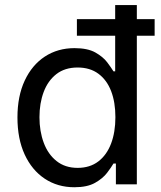

<svg xmlns="http://www.w3.org/2000/svg" viewBox="-20 -748 652 779"><path d="M281.7 11.7Q213.9 11.7 161.6 -22.9Q109.4 -57.6 80.1 -121.1Q50.8 -184.6 50.8 -271.5Q50.8 -357.9 80.3 -421.1Q109.9 -484.4 162.1 -518.6Q214.4 -552.7 282.2 -552.7Q335.4 -552.7 366.7 -535.2Q397.9 -517.6 414.8 -495.4Q431.6 -473.1 440.4 -458.5H447.3V-727.5H535.2V0H450.2V-84.5H440.4Q431.6 -69.3 414.3 -46.6Q397 -23.9 365.5 -6.1Q334 11.7 281.7 11.7ZM294.9 -66.9Q344.7 -66.9 378.9 -93Q413.1 -119.1 430.7 -165.5Q448.2 -211.9 448.2 -272.5Q448.2 -333 430.9 -378.2Q413.6 -423.3 379.4 -448.7Q345.2 -474.1 294.9 -474.1Q243.2 -474.1 208.7 -447.3Q174.3 -420.4 157.2 -374.8Q140.1 -329.1 140.1 -272.5Q140.1 -215.3 157.5 -168.7Q174.8 -122.1 209.5 -94.5Q244.1 -66.9 294.9 -66.9ZM292 -603V-670.4H607.4V-603Z"/></svg>

Font: Atlassian Sans
Style: Regular
Weight: 400
Designer: Rasmus Andersson
Foundry: Modifications by Atlassian Pty Ltd, manufactured by rsms
Version: Version 4.001;git-9221beed3